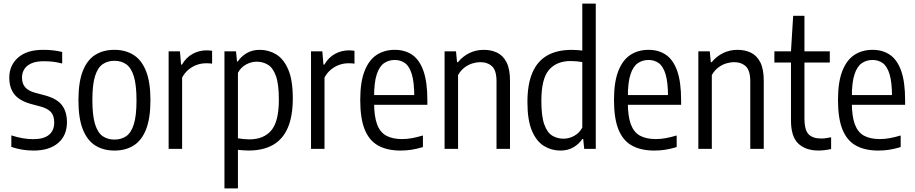

<svg xmlns="http://www.w3.org/2000/svg" viewBox="-20 -828 5087 1068"><path d="M166.7 9.5Q133.9 9.5 103 4.3Q72.1 -0.9 43.1 -10.8V-74.9Q76 -64.3 105.9 -59.1Q135.8 -53.9 165.7 -53.9Q222.8 -53.9 252.2 -77.8Q281.6 -101.8 281.6 -145.8Q281.6 -185.1 262.9 -204.9Q244.3 -224.8 208.1 -234.8L153.4 -249.4Q88.2 -267.3 59.9 -303.4Q31.6 -339.5 31.6 -396Q31.6 -464 80.3 -507.4Q129.1 -550.8 220.6 -550.8Q250.9 -550.8 276.5 -547.8Q302.1 -544.7 325.9 -538.8V-474.7Q298.7 -481.8 274.8 -484.6Q250.9 -487.4 223.5 -487.4Q180.8 -487.4 154 -475.2Q127.2 -463 114.8 -442.5Q102.4 -422 102.4 -397.3Q102.4 -362.7 119.9 -342.8Q137.4 -322.8 173.9 -312.4L228.6 -297.9Q297.4 -279.4 324.9 -242.6Q352.4 -205.8 352.4 -148.3Q352.4 -74.5 303.3 -32.5Q254.1 9.5 166.7 9.5Z M616.5 9.5Q555.4 9.5 510.3 -18.6Q465.3 -46.7 440.8 -108.2Q416.3 -169.8 416.3 -270.3Q416.3 -371.4 440.6 -433.1Q464.9 -494.8 509.8 -522.8Q554.6 -550.8 616.5 -550.8Q677.7 -550.8 722.8 -522.5Q767.8 -494.3 792.3 -432.6Q816.8 -371 816.8 -270.8Q816.8 -170.1 792.5 -108.4Q768.2 -46.7 723.3 -18.6Q678.5 9.5 616.5 9.5ZM616.5 -51.6Q654.3 -51.6 681.9 -70.3Q709.4 -89 724.3 -136.3Q739.3 -183.5 739.3 -268.8Q739.3 -356 724.3 -404Q709.2 -451.9 681.7 -470.8Q654.1 -489.8 616.5 -489.8Q579 -489.8 551.4 -471.1Q523.8 -452.4 508.8 -405.1Q493.8 -357.8 493.8 -272.3Q493.8 -185.3 508.8 -137.3Q523.7 -89.4 551.2 -70.5Q578.8 -51.6 616.5 -51.6Z M918 0V-542.6H981L987.1 -468.5H992.1Q1016 -509.5 1052.2 -528.7Q1088.3 -547.9 1129.2 -547.9Q1138.6 -547.9 1146.5 -547.2Q1154.4 -546.5 1159.8 -545.3V-474Q1151 -475.5 1142.9 -475.8Q1134.9 -476 1125.1 -476Q1099.4 -476 1074.1 -466.9Q1048.8 -457.8 1027.6 -439.8Q1006.4 -421.9 993 -396.2V0Z M1228.5 220V-542.6H1292.8L1298.3 -486.5H1303.4Q1320.6 -513.6 1351.9 -532.2Q1383.2 -550.8 1425.5 -550.8Q1474.3 -550.8 1516 -525.7Q1557.7 -500.6 1583.2 -441.7Q1608.7 -382.8 1608.7 -281Q1608.7 -181.5 1580.9 -117.2Q1553.1 -52.9 1498.3 -21.8Q1443.4 9.3 1362.7 9.3Q1348.8 9.3 1333.1 8.1Q1317.5 7 1303.5 5.5V220ZM1367.5 -52.8Q1446.6 -52.8 1488.9 -102.4Q1531.2 -151.9 1531.2 -273.7Q1531.2 -360 1514.8 -405.5Q1498.5 -451 1470.4 -467.9Q1442.4 -484.9 1407.5 -484.9Q1377.7 -484.9 1348.8 -469.3Q1319.9 -453.8 1303.5 -422.9V-58.6Q1316.1 -56.2 1334.5 -54.5Q1352.9 -52.8 1367.5 -52.8Z M1710 0V-542.6H1773L1779.1 -468.5H1784.1Q1808 -509.5 1844.2 -528.7Q1880.3 -547.9 1921.2 -547.9Q1930.6 -547.9 1938.5 -547.2Q1946.4 -546.5 1951.8 -545.3V-474Q1943 -475.5 1934.9 -475.8Q1926.9 -476 1917.1 -476Q1891.4 -476 1866.1 -466.9Q1840.8 -457.8 1819.6 -439.8Q1798.4 -421.9 1785 -396.2V0Z M2209.2 9.5Q2133.9 9.5 2083.9 -18.1Q2033.8 -45.7 2008.8 -107.4Q1983.8 -169.1 1983.8 -272.1Q1983.8 -371.7 2008 -433.2Q2032.1 -494.7 2075.4 -522.8Q2118.6 -550.8 2176.1 -550.8Q2232.6 -550.8 2273.2 -522.9Q2313.7 -495 2335.5 -433.3Q2357.2 -371.7 2357.2 -270.5V-245.2H2036.7V-299.1H2297.3L2284.4 -288.1Q2284.4 -369.7 2270.9 -414.6Q2257.3 -459.4 2232.9 -476.9Q2208.5 -494.4 2175.8 -494.4Q2142.6 -494.4 2116.7 -476.9Q2090.7 -459.4 2075.7 -414.6Q2060.8 -369.7 2060.8 -288.1V-259Q2060.8 -181.1 2077.6 -136.4Q2094.4 -91.8 2128.9 -73.1Q2163.4 -54.4 2217.1 -54.4Q2242.6 -54.4 2270.5 -59.3Q2298.4 -64.3 2332.5 -74.4V-10Q2298.3 0.5 2268.6 5Q2238.9 9.5 2209.2 9.5Z M2453 0V-542.6H2516.5L2522.3 -482.1H2527.3Q2554.3 -515 2591 -532.9Q2627.7 -550.8 2671.2 -550.8Q2712.5 -550.8 2745.5 -534.9Q2778.6 -519 2797.7 -481.4Q2816.9 -443.8 2816.9 -379.2V0H2741.9V-374.6Q2741.9 -436.2 2716.9 -459.2Q2691.8 -482.3 2650.9 -482.3Q2631.4 -482.3 2608.7 -475.5Q2585.9 -468.8 2564.5 -452.9Q2543.1 -437.1 2528 -410.3V0Z M3096.9 9.5Q3048.2 9.5 3006.5 -15.6Q2964.7 -40.7 2939.3 -99.6Q2913.8 -158.5 2913.8 -260.3Q2913.8 -359.9 2941.6 -424.1Q2969.4 -488.4 3024.2 -519.5Q3079.1 -550.6 3159.8 -550.6Q3173.8 -550.6 3189.5 -549.6Q3205.1 -548.7 3219 -546.9V-808H3294V0H3229.7L3224.1 -54.8H3219.1Q3201.9 -28.1 3170.8 -9.3Q3139.7 9.5 3096.9 9.5ZM3114.9 -56.5Q3145.1 -56.5 3173.9 -72.2Q3202.6 -87.9 3219 -118.4V-482.8Q3206.3 -485.2 3188.2 -486.9Q3170.1 -488.5 3154.9 -488.5Q3075.8 -488.5 3033.6 -439.1Q2991.3 -389.8 2991.3 -267.6Q2991.3 -181.3 3007.6 -135.8Q3024 -90.3 3052 -73.4Q3080.1 -56.5 3114.9 -56.5Z M3620.7 9.5Q3545.4 9.5 3495.4 -18.1Q3445.3 -45.7 3420.3 -107.4Q3395.3 -169.1 3395.3 -272.1Q3395.3 -371.7 3419.5 -433.2Q3443.6 -494.7 3486.9 -522.8Q3530.1 -550.8 3587.6 -550.8Q3644.1 -550.8 3684.7 -522.9Q3725.2 -495 3747 -433.3Q3768.7 -371.7 3768.7 -270.5V-245.2H3448.2V-299.1H3708.8L3695.9 -288.1Q3695.9 -369.7 3682.4 -414.6Q3668.8 -459.4 3644.4 -476.9Q3620 -494.4 3587.3 -494.4Q3554.1 -494.4 3528.2 -476.9Q3502.2 -459.4 3487.2 -414.6Q3472.3 -369.7 3472.3 -288.1V-259Q3472.3 -181.1 3489.1 -136.4Q3505.9 -91.8 3540.4 -73.1Q3574.9 -54.4 3628.6 -54.4Q3654.1 -54.4 3682 -59.3Q3709.9 -64.3 3744 -74.4V-10Q3709.8 0.5 3680.1 5Q3650.4 9.5 3620.7 9.5Z M3864.5 0V-542.6H3928L3933.8 -482.1H3938.8Q3965.8 -515 4002.5 -532.9Q4039.2 -550.8 4082.7 -550.8Q4124 -550.8 4157 -534.9Q4190.1 -519 4209.2 -481.4Q4228.4 -443.8 4228.4 -379.2V0H4153.4V-374.6Q4153.4 -436.2 4128.4 -459.2Q4103.3 -482.3 4062.4 -482.3Q4042.9 -482.3 4020.2 -475.5Q3997.4 -468.8 3976 -452.9Q3954.6 -437.1 3939.5 -410.3V0Z M4532.8 9.3Q4461.2 9.3 4420.5 -29.4Q4379.8 -68 4379.8 -158.1V-542.6L4392 -740H4454.7V-168.2Q4454.7 -105.7 4477.4 -81.6Q4500.1 -57.5 4548 -57.5Q4560.7 -57.5 4574.5 -59.4Q4588.4 -61.3 4603.1 -64.5V1Q4588 4.5 4569.2 6.9Q4550.4 9.3 4532.8 9.3ZM4287.5 -480.2V-542.6H4595.7V-480.2Z M4866.7 9.5Q4791.4 9.5 4741.4 -18.1Q4691.3 -45.7 4666.3 -107.4Q4641.3 -169.1 4641.3 -272.1Q4641.3 -371.7 4665.5 -433.2Q4689.6 -494.7 4732.9 -522.8Q4776.1 -550.8 4833.6 -550.8Q4890.1 -550.8 4930.7 -522.9Q4971.2 -495 4993 -433.3Q5014.7 -371.7 5014.7 -270.5V-245.2H4694.2V-299.1H4954.8L4941.9 -288.1Q4941.9 -369.7 4928.4 -414.6Q4914.8 -459.4 4890.4 -476.9Q4866 -494.4 4833.3 -494.4Q4800.1 -494.4 4774.2 -476.9Q4748.2 -459.4 4733.2 -414.6Q4718.3 -369.7 4718.3 -288.1V-259Q4718.3 -181.1 4735.1 -136.4Q4751.9 -91.8 4786.4 -73.1Q4820.9 -54.4 4874.6 -54.4Q4900.1 -54.4 4928 -59.3Q4955.9 -64.3 4990 -74.4V-10Q4955.8 0.5 4926.1 5Q4896.4 9.5 4866.7 9.5Z"/></svg>

Font: Encode Sans Condensed Thin
Style: Regular
Weight: 100
Width: 3
Designer: Multiple Designers
Foundry: Impallari Type
Version: Version 3.002